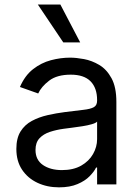

<svg xmlns="http://www.w3.org/2000/svg" viewBox="-20 -804 603 837"><path d="M237.3 12.7Q185.5 12.7 143.3 -7.1Q101.1 -26.9 76.2 -64.2Q51.3 -101.6 51.3 -154.8Q51.3 -201.7 69.6 -231Q87.9 -260.3 118.9 -276.9Q149.9 -293.5 187.3 -302Q224.6 -310.5 262.7 -315.4Q312.5 -321.8 343.5 -325.2Q374.5 -328.6 388.9 -336.7Q403.3 -344.7 403.3 -365.2V-367.7Q403.3 -420.4 374.8 -449.5Q346.2 -478.5 288.6 -478.5Q228.5 -478.5 194.3 -452.4Q160.2 -426.3 146.5 -396.5L66.9 -424.8Q88.4 -474.6 124 -502.4Q159.7 -530.3 201.9 -541.5Q244.1 -552.7 285.6 -552.7Q312 -552.7 346.2 -546.4Q380.4 -540 412.6 -521Q444.8 -502 466.1 -463.1Q487.3 -424.3 487.3 -359.4V0H403.3V-73.7H398.9Q390.6 -56.2 370.8 -35.9Q351.1 -15.6 317.9 -1.5Q284.7 12.7 237.3 12.7ZM250 -62.5Q299.8 -62.5 334 -82Q368.2 -101.6 385.7 -132.6Q403.3 -163.6 403.3 -197.3V-273.9Q397.9 -267.6 380.1 -262.5Q362.3 -257.3 339.1 -253.7Q315.9 -250 293.9 -247.3Q272 -244.6 258.3 -242.7Q225.6 -238.3 197.5 -229Q169.4 -219.7 152.1 -201.2Q134.8 -182.6 134.8 -150.4Q134.8 -106.9 167.2 -84.7Q199.7 -62.5 250 -62.5ZM255.9 -619.1 145 -784.2H243.2L329.6 -619.1Z"/></svg>

Font: Sahel VF Regular
Style: Regular
Weight: 400
Foundry: Saber Rastikerdar (saber.rastikerdar@gmail.com)
Version: Version 3.4.0